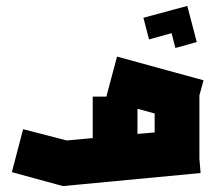

<svg xmlns="http://www.w3.org/2000/svg" viewBox="-20 -628 717 648"><path d="M192 0 20 -47 58 -192 205 -154 293 -162V-302H339L375 -437L667 -357L653 -306V-92L657 -44L192 0ZM444 -261V-176L502 -181V-245ZM572 -466 559 -516 483 -495 464 -568 612 -608 631 -536 644 -486Z"/></svg>

Font: Blaka
Style: Regular
Weight: 400
Designer: Mohamed Gaber
Foundry: Kief Type Foundry
Version: Version 1.003; ttfautohint (v1.8.4.7-5d5b)